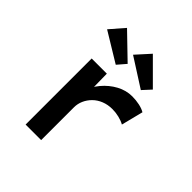

<svg xmlns="http://www.w3.org/2000/svg" viewBox="-211 -936 1083 1083"><g transform="rotate(45 330.5 -395.0)"><path d="M164 0V-527H285L288 -342L258 -359Q272 -409 306 -449.5Q340 -490 384.5 -514Q429 -538 477 -538Q507 -538 535 -532Q563 -526 581 -515L548 -384Q529 -395 502 -401.5Q475 -408 449 -408Q413 -408 383 -396Q353 -384 332 -363Q311 -342 299.5 -316Q288 -290 288 -262V0ZM486 -597 314 -707 389 -790 532 -647ZM285 -598 109 -705 183 -790 329 -649Z"/></g></svg>

Font: Lexend Mega Medium
Style: Regular
Weight: 500
Version: Version 1.007